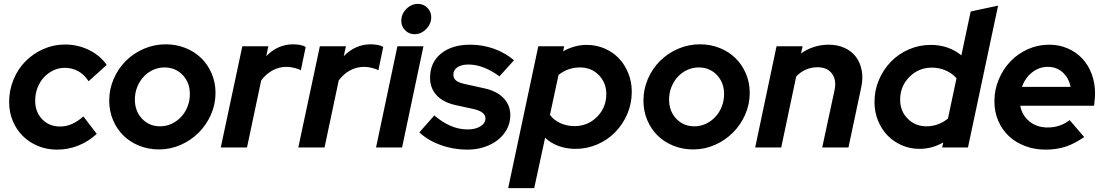

<svg xmlns="http://www.w3.org/2000/svg" viewBox="-20 -759 5685 988"><path d="M289 -108Q321 -108 350.5 -121Q380 -134 409 -160L478 -70Q434 -30 382 -9.5Q330 11 274 11Q221 11 176 -7.5Q131 -26 98 -58.5Q65 -91 46 -136Q27 -181 27 -234Q27 -295 49.5 -349.5Q72 -404 111 -443.5Q150 -483 203 -506.5Q256 -530 315 -530Q380 -530 437.5 -502Q495 -474 529 -425L436 -341Q413 -376 382 -393Q351 -410 313 -410Q282 -410 254 -396.5Q226 -383 205.5 -360.5Q185 -338 173 -307Q161 -276 161 -241Q161 -183 197 -145.5Q233 -108 289 -108Z M542 -241Q542 -300 565 -353Q588 -406 627.5 -445.5Q667 -485 720.5 -508Q774 -531 833 -531Q887 -531 934.5 -512Q982 -493 1016 -459.5Q1050 -426 1069.5 -380Q1089 -334 1089 -281Q1089 -222 1065.5 -169Q1042 -116 1002.5 -76.5Q963 -37 910 -13.5Q857 10 798 10Q744 10 696.5 -9Q649 -28 615 -61.5Q581 -95 561.5 -141.5Q542 -188 542 -241ZM804 -109Q835 -109 863 -122Q891 -135 912 -157.5Q933 -180 945 -210.5Q957 -241 957 -275Q957 -334 920 -373Q883 -412 826 -412Q795 -412 767 -399Q739 -386 718.5 -363.5Q698 -341 686 -311Q674 -281 674 -247Q674 -187 711 -148Q748 -109 804 -109Z M1116 0 1227 -521H1361L1350 -470Q1379 -500 1414 -515.5Q1449 -531 1488 -531Q1508 -531 1525.5 -527.5Q1543 -524 1553 -517L1528 -397Q1518 -404 1495.5 -409.5Q1473 -415 1454 -415Q1417 -415 1383 -397Q1349 -379 1324 -345L1251 0Z M1515 0 1626 -521H1760L1749 -470Q1778 -500 1813 -515.5Q1848 -531 1887 -531Q1907 -531 1924.5 -527.5Q1942 -524 1952 -517L1927 -397Q1917 -404 1894.5 -409.5Q1872 -415 1853 -415Q1816 -415 1782 -397Q1748 -379 1723 -345L1650 0Z M2113 -583Q2085 -583 2065 -603Q2045 -623 2045 -652Q2045 -687 2071 -713Q2097 -739 2131 -739Q2159 -739 2179 -719Q2199 -699 2199 -671Q2199 -636 2173 -609.5Q2147 -583 2113 -583ZM2159 -521 2049 0H1915L2025 -521Z M2138 -78 2215 -165Q2257 -129 2299.5 -111Q2342 -93 2386 -93Q2427 -93 2452.5 -109Q2478 -125 2478 -150Q2478 -167 2463.5 -178.5Q2449 -190 2421 -197L2325 -218Q2261 -232 2227 -268.5Q2193 -305 2193 -359Q2193 -437 2249 -483Q2305 -529 2400 -529Q2463 -529 2521 -508.5Q2579 -488 2625 -449L2550 -366Q2510 -396 2469.5 -411.5Q2429 -427 2391 -427Q2355 -427 2334 -413Q2313 -399 2313 -375Q2313 -356 2327 -344.5Q2341 -333 2375 -326L2470 -305Q2536 -291 2571 -254.5Q2606 -218 2606 -166Q2606 -128 2589 -95.5Q2572 -63 2542.5 -39.5Q2513 -16 2472.5 -2.5Q2432 11 2385 11Q2313 11 2247 -13Q2181 -37 2138 -78Z M2595 209 2750 -521H2883L2878 -495Q2906 -511 2936.5 -519.5Q2967 -528 2999 -528Q3048 -528 3091 -509.5Q3134 -491 3164.5 -459Q3195 -427 3213 -382.5Q3231 -338 3231 -287Q3231 -226 3208 -172.5Q3185 -119 3146 -79Q3107 -39 3054 -16Q3001 7 2941 7Q2895 7 2855 -7.5Q2815 -22 2785 -50L2729 209ZM2964 -412Q2933 -412 2905 -402Q2877 -392 2854 -373L2810 -168Q2829 -141 2863 -125.5Q2897 -110 2936 -110Q3005 -110 3052.5 -158Q3100 -206 3100 -275Q3100 -333 3061.5 -372.5Q3023 -412 2964 -412Z M3291 -241Q3291 -300 3314 -353Q3337 -406 3376.5 -445.5Q3416 -485 3469.5 -508Q3523 -531 3582 -531Q3636 -531 3683.5 -512Q3731 -493 3765 -459.5Q3799 -426 3818.5 -380Q3838 -334 3838 -281Q3838 -222 3814.5 -169Q3791 -116 3751.5 -76.5Q3712 -37 3659 -13.5Q3606 10 3547 10Q3493 10 3445.5 -9Q3398 -28 3364 -61.5Q3330 -95 3310.5 -141.5Q3291 -188 3291 -241ZM3553 -109Q3584 -109 3612 -122Q3640 -135 3661 -157.5Q3682 -180 3694 -210.5Q3706 -241 3706 -275Q3706 -334 3669 -373Q3632 -412 3575 -412Q3544 -412 3516 -399Q3488 -386 3467.5 -363.5Q3447 -341 3435 -311Q3423 -281 3423 -247Q3423 -187 3460 -148Q3497 -109 3553 -109Z M3866 0 3976 -521H4110L4102 -484Q4133 -506 4169 -517.5Q4205 -529 4244 -529Q4290 -529 4326 -512.5Q4362 -496 4384 -467Q4406 -438 4414 -398Q4422 -358 4412 -311L4346 0H4211L4275 -298Q4285 -349 4260.5 -381Q4236 -413 4187 -413Q4156 -413 4127.5 -401Q4099 -389 4077 -365L4000 0Z M4828 0 4834 -26Q4806 -10 4775 -1.5Q4744 7 4712 7Q4663 7 4620.5 -11.5Q4578 -30 4547 -62Q4516 -94 4498 -138.5Q4480 -183 4480 -234Q4480 -295 4503 -348.5Q4526 -402 4565 -442Q4604 -482 4657 -505Q4710 -528 4770 -528Q4816 -528 4856 -514Q4896 -500 4927 -474L4975 -700L5116 -730L4961 0ZM4612 -246Q4612 -187 4651 -148Q4690 -109 4748 -109Q4779 -109 4807 -119.5Q4835 -130 4858 -149L4902 -356Q4881 -381 4847.5 -396Q4814 -411 4775 -411Q4707 -411 4659.5 -363Q4612 -315 4612 -246Z M5559 -54Q5511 -20 5464 -4.5Q5417 11 5361 11Q5304 11 5255 -7.5Q5206 -26 5171 -59Q5136 -92 5116.5 -138Q5097 -184 5097 -238Q5097 -297 5119.5 -350.5Q5142 -404 5180 -443.5Q5218 -483 5269.5 -506Q5321 -529 5379 -529Q5430 -529 5474 -510Q5518 -491 5549 -458Q5580 -425 5597.5 -378.5Q5615 -332 5615 -278Q5615 -267 5614 -254.5Q5613 -242 5610 -215H5230Q5239 -165 5277.5 -134Q5316 -103 5371 -103Q5404 -103 5433 -113Q5462 -123 5484 -141ZM5372 -415Q5327 -415 5291 -386.5Q5255 -358 5239 -312H5489Q5480 -358 5448.5 -386.5Q5417 -415 5372 -415Z"/></svg>

Font: Red Hat Display
Style: Bold Italic
Weight: 700
Italic angle: -12°
Designer: Pentagram / MCKL
Foundry: Pentagram / MCKL
Version: Version 1.003; Red Hat Display Bold Italic